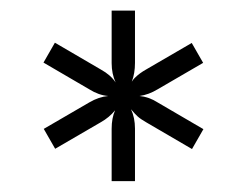

<svg xmlns="http://www.w3.org/2000/svg" viewBox="-20 -773 465 362"><path d="M234.5 -431.5H190.5V-530Q190.5 -550.5 197 -565Q186 -551.5 170 -542.5L84 -492.5L62.5 -530L148.5 -580Q166.5 -590.5 184 -592Q166 -593.5 148.5 -604.5L62 -655L83.5 -692.5L170 -642Q189 -631.5 198 -617.5Q190.5 -634 190.5 -654V-753H234.5V-654.5Q234.5 -634.5 228.5 -619Q231.5 -623.5 233 -625Q234 -626 234.5 -626.5Q243 -635 255.5 -642L341.5 -692L363 -654.5L277 -604.5Q260.5 -594.5 243 -592Q260.5 -590.5 277 -580L363.5 -529.5L342 -492L255.5 -542.5Q245 -548.5 239.5 -553.5Q234 -558.5 227 -567Q234.5 -551 234.5 -530.5Z"/></svg>

Font: Verano Sans
Style: Regular
Weight: 400
Designer: Lukasz Dziedzic with Adam Twardoch and Botio Nikoltchev
Foundry: tyPoland Lukasz Dziedzic
Version: Version 3.001;December 28, 2019;FontCreator 12.0.0.2547 64-b